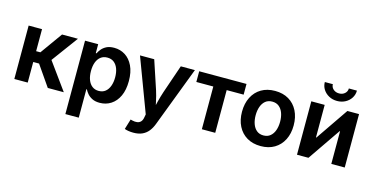

<svg xmlns="http://www.w3.org/2000/svg" viewBox="-91 -1226 3687 1895"><g transform="rotate(15 1753.0 -278.0)"><path d="M64.9 0V-545.9H201.7V-320.8H245.1L406.2 -545.9H568.4L370.1 -276.4L570.3 0H406.7L261.2 -210.4H201.7V0Z M641.1 204.1V-545.9H775.4V-454.6H782.7Q792.5 -475.6 811 -498.3Q829.6 -521 860.4 -536.9Q891.1 -552.7 939 -552.7Q1001 -552.7 1051.3 -521Q1101.6 -489.3 1131.8 -426.8Q1162.1 -364.3 1162.1 -272Q1162.1 -181.6 1132.8 -118.9Q1103.5 -56.2 1052.7 -23.4Q1002 9.3 938 9.3Q892.6 9.3 861.6 -6.1Q830.6 -21.5 811.8 -43.7Q793 -65.9 782.7 -86.9H777.8V204.1ZM898.4 -101.6Q939 -101.6 966.3 -123.5Q993.7 -145.5 1007.8 -184.3Q1022 -223.1 1022 -272.5Q1022 -321.8 1008.1 -360.1Q994.1 -398.4 966.6 -420.2Q939 -441.9 898.4 -441.9Q858.9 -441.9 831.3 -420.9Q803.7 -399.9 789.3 -362.1Q774.9 -324.2 774.9 -272.5Q774.9 -221.2 789.3 -182.9Q803.7 -144.5 831.5 -123Q859.4 -101.6 898.4 -101.6Z M1245.6 193.8 1277.3 89.4 1293.9 93.8Q1323.2 101.1 1345.9 97.7Q1368.7 94.2 1383.1 78.6Q1397.5 63 1402.3 33.7L1408.2 2L1202.6 -545.9H1348.1L1444.3 -255.9Q1461.4 -202.6 1472.2 -149.7Q1482.9 -96.7 1496.6 -40H1462.9Q1476.1 -96.7 1489.3 -149.9Q1502.4 -203.1 1520 -255.9L1619.6 -545.9H1763.7L1530.3 67.4Q1513.7 111.3 1488.3 142.8Q1462.9 174.3 1425.5 191.2Q1388.2 208 1335.9 208Q1308.1 208 1283.9 203.9Q1259.8 199.7 1245.6 193.8Z M1981 0V-436.5H1807.6V-545.9H2291V-436.5H2117.7V0Z M2583 10.7Q2502 10.7 2442.6 -24.4Q2383.3 -59.6 2351.1 -123Q2318.8 -186.5 2318.8 -270.5Q2318.8 -355 2351.1 -418.7Q2383.3 -482.4 2442.6 -517.6Q2502 -552.7 2583 -552.7Q2664.1 -552.7 2723.1 -517.6Q2782.2 -482.4 2814.5 -418.7Q2846.7 -355 2846.7 -270.5Q2846.7 -186.5 2814.5 -123Q2782.2 -59.6 2723.1 -24.4Q2664.1 10.7 2583 10.7ZM2583 -98.1Q2624.5 -98.1 2652.3 -121.1Q2680.2 -144 2694.1 -183.1Q2708 -222.2 2708 -271Q2708 -319.8 2694.1 -358.9Q2680.2 -397.9 2652.3 -420.7Q2624.5 -443.4 2583 -443.4Q2541 -443.4 2513.4 -420.7Q2485.8 -397.9 2471.9 -359.1Q2458 -320.3 2458 -271Q2458 -222.2 2471.9 -183.1Q2485.8 -144 2513.4 -121.1Q2541 -98.1 2583 -98.1Z M3440.9 0H3303.7V-333.5H3299.3L3070.3 0H2953.1V-545.9H3089.8V-213.4H3094.2L3321.8 -545.9H3440.9ZM3196.8 -614.7Q3150.4 -614.7 3113.3 -634.8Q3076.2 -654.8 3054.4 -688.7Q3032.7 -722.7 3032.7 -764.2H3114.7Q3114.7 -733.4 3138.2 -712.6Q3161.6 -691.9 3196.8 -691.9Q3231.9 -691.9 3255.1 -712.6Q3278.3 -733.4 3278.3 -764.2H3360.8Q3360.8 -722.7 3339.1 -688.7Q3317.4 -654.8 3280.3 -634.8Q3243.2 -614.7 3196.8 -614.7Z"/></g></svg>

Font: Inter
Style: 650
Weight: 650
Designer: Rasmus Andersson
Foundry: rsms
Version: Version 4.001;git-66647c0bb